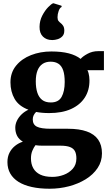

<svg xmlns="http://www.w3.org/2000/svg" viewBox="-20 -885 672 1175"><path d="M283.5 270Q222 270 174 259.2Q126 248.5 93 227.8Q60 207 42.8 176.8Q25.5 146.5 25.5 107Q25.5 74.5 38 49.8Q50.5 25 72 7.8Q93.5 -9.5 120 -18Q95.5 -32.5 84.5 -54.2Q73.5 -76 73.5 -103.5Q73.5 -125 83.5 -146Q93.5 -167 111.8 -184.8Q130 -202.5 154 -213.5Q95 -235.5 69.5 -279.8Q44 -324 44 -381.5Q44 -441 78.5 -483.2Q113 -525.5 170 -547.8Q227 -570 294.5 -570Q356.5 -570 400.8 -558.5Q445 -547 473.5 -524.5Q485 -539 515 -555.5Q545 -572 581 -572H616V-455.5H515Q519.5 -447 522 -437Q524.5 -427 526 -416.2Q527.5 -405.5 527.5 -393.5Q528 -333 499 -288Q470 -243 415 -218Q360 -193 281 -193Q258.5 -193 238.5 -194.8Q218.5 -196.5 201 -200Q191 -190 185.8 -179Q180.5 -168 180.5 -154Q180.5 -122.5 205.8 -109.8Q231 -97 291 -97H396Q465 -97 511.2 -80.5Q557.5 -64 580.8 -30.5Q604 3 604 53.5Q604 103.5 577.2 143.5Q550.5 183.5 504.8 211.8Q459 240 402 255Q345 270 283.5 270ZM300.5 197.5Q336.5 197.5 370 185Q403.5 172.5 425.5 147.5Q447.5 122.5 447.5 84.5Q447.5 57 438.5 40Q429.5 23 408.2 14.8Q387 6.5 349.5 6.5H238Q227 6.5 216.8 5.8Q206.5 5 197 3.5Q186 18 177.8 38Q169.5 58 169.5 84.5Q169.5 119 183.5 144.2Q197.5 169.5 226.2 183.5Q255 197.5 300.5 197.5ZM291 -258Q338 -258 357 -292Q376 -326 376 -383Q376 -426.5 366.8 -454Q357.5 -481.5 338.2 -494.5Q319 -507.5 290 -507.5Q260.5 -507.5 240.2 -493.8Q220 -480 209.5 -453.5Q199 -427 199 -387Q199 -347 208.5 -318Q218 -289 238 -273.5Q258 -258 291 -258ZM298 -640Q264.5 -640 243 -660.8Q221.5 -681.5 222 -721Q222.5 -758.5 238.8 -789.8Q255 -821 274.8 -841.2Q294.5 -861.5 305.5 -865H307.5L356 -850L357.5 -842.5Q346 -838 339 -818Q332 -798 332 -779.5Q332 -764 338.2 -756.5Q344.5 -749 351 -744Q359 -738.5 366.2 -727.5Q373.5 -716.5 373.5 -697.5Q373.5 -675 361.2 -662.5Q349 -650 332.2 -645Q315.5 -640 301.5 -640Z"/></svg>

Font: Merriweather Light 18pt ExtraBold
Style: Regular
Weight: 800
Version: Version 2.100